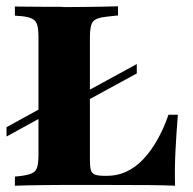

<svg xmlns="http://www.w3.org/2000/svg" viewBox="-20 -591 613 611"><path d="M165.3 -221V-250.8L415.3 -387.1V-357.3ZM0.8 -156.5V-186.3L165.3 -276.6V-246.8ZM172.6 -2.4Q147.6 -2.4 120.6 -2Q93.5 -1.6 69 -1.2Q44.4 -0.8 27.4 0V-29L50 -31.5Q71.8 -34.7 83.1 -40.3Q94.4 -46 98.4 -59.3Q102.4 -72.6 102.4 -98.4V-369.4H266.1V-82.3Q266.1 -61.3 269 -50.4Q271.8 -39.5 281.9 -35.5Q291.9 -31.5 312.9 -31.5H321.8Q354 -31.5 383.1 -45.2Q412.1 -58.9 436.3 -84.7Q460.5 -110.5 480.6 -146Q500.8 -181.5 516.1 -225.8H546Q541.1 -165.3 538.3 -108.9Q535.5 -52.4 537.1 0Q502.4 -1.6 452.4 -2Q402.4 -2.4 328.2 -2.4H183.9ZM172.6 -569.4 185.5 -568.5H196.8Q224.2 -568.5 253.2 -569Q282.3 -569.4 309.3 -569.8Q336.3 -570.2 355.6 -571V-541.9L319.4 -537.9Q286.3 -534.7 276.2 -522.6Q266.1 -510.5 266.1 -472.6V-369.4H102.4V-472.6Q102.4 -498.4 98.4 -511.7Q94.4 -525 83.1 -531Q71.8 -537.1 50 -539.5L27.4 -541.1V-570.2Q44.4 -570.2 69 -569.8Q93.5 -569.4 120.6 -569.4Q147.6 -569.4 172.6 -569.4Z"/></svg>

Font: Playfair 5pt SemiExpanded Light Black
Style: Regular
Weight: 900
Version: Version 2.203